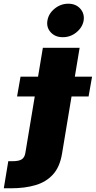

<svg xmlns="http://www.w3.org/2000/svg" viewBox="-157 -801 511 1025"><path d="M71.8 -545.9H268.1L174.3 18.6Q162.6 90.3 125.7 130.6Q88.9 170.9 32 187.5Q-24.9 204.1 -96.7 204.1H-136.7L-112.8 59.6H-90.3Q-54.7 59.6 -39.8 48.8Q-24.9 38.1 -21.5 14.6ZM-65.9 -286.1 -47.4 -391.6H334.5L315.9 -286.1ZM178.2 -602.5Q138.2 -602.1 114 -628.4Q89.8 -654.8 96.2 -691.4Q102.5 -729 135 -755.1Q167.5 -781.2 207.5 -781.2Q247.6 -781.2 271.2 -755.1Q294.9 -729 289.6 -691.4Q283.2 -654.8 251 -628.4Q218.8 -602.1 178.2 -602.5Z"/></svg>

Font: Inter Tight Black
Style: Italic
Weight: 900
Italic angle: -9.39999°
Designer: Rasmus Andersson
Foundry: rsms
Version: Version 3.004; ttfautohint (v1.8.4.7-5d5b)